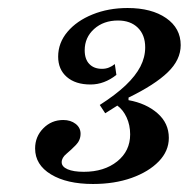

<svg xmlns="http://www.w3.org/2000/svg" viewBox="-20 -717 475 484"><path d="M214.5 -253.2Q148.4 -253.2 108.5 -277.4Q68.5 -301.6 68.5 -342.7Q68.5 -372.6 89.1 -393.5Q109.7 -414.5 139.5 -414.5Q158.1 -414.5 170.6 -404.8Q183.1 -395.2 183.1 -379.8Q183.1 -363.7 171.4 -351.6Q159.7 -339.5 147.6 -329.4Q135.5 -319.4 135.5 -308.1Q135.5 -296.8 150.4 -290.3Q165.3 -283.9 191.1 -283.9Q242.7 -283.9 275.4 -310.1Q308.1 -336.3 308.1 -378.2Q308.1 -401.6 299.2 -421Q290.3 -440.3 275.8 -450.8L245.2 -431.5L231.5 -452.4Q271.8 -478.2 296.8 -502Q321.8 -525.8 333.9 -549.2Q346 -572.6 346 -597.6Q346 -629 327.4 -647.2Q308.9 -665.3 277.4 -665.3Q241.1 -665.3 217.3 -644Q193.5 -622.6 193.5 -590.3Q193.5 -567.7 205.2 -555.6Q216.9 -543.5 237.1 -543.5Q246.8 -543.5 254.8 -546.8Q262.9 -550 269.4 -555.6L273.4 -528.2Q258.1 -516.1 241.9 -510.1Q225.8 -504 208.1 -504Q170.2 -504 148.4 -523Q126.6 -541.9 126.6 -574.2Q126.6 -608.9 150 -636.7Q173.4 -664.5 213.3 -680.6Q253.2 -696.8 301.6 -696.8Q362.1 -696.8 398.8 -671.4Q435.5 -646 435.5 -603.2Q435.5 -566.1 402.8 -534.7Q370.2 -503.2 304 -471V-464.5Q348.4 -456.5 377 -431.5Q405.6 -406.5 405.6 -369.4Q405.6 -336.3 380.2 -310.1Q354.8 -283.9 311.7 -268.5Q268.5 -253.2 214.5 -253.2Z"/></svg>

Font: Playfair 9pt
Style: Bold Italic
Weight: 700
Italic angle: -15.6°
Designer: Claus Eggers Sørensen
Foundry: Claus Eggers Sørensen
Version: Version 2.203